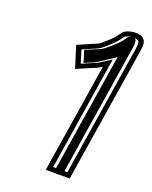

<svg xmlns="http://www.w3.org/2000/svg" viewBox="-144 -796 732 927"><g transform="rotate(20 222.0 -333.0)"><path d="M414.7 -715C383.2 -724.6 335.5 -712.2 323.6 -692C301.6 -658.6 275.1 -636.3 244.9 -612C233.2 -604.5 221.7 -600.3 210.4 -596L139.5 -565L173.9 -454L243.7 -484C263.1 -491.3 278.6 -498 296.8 -510L207.8 52H330.8L441.2 -645C447.2 -683.2 443.7 -706.2 414.7 -715ZM404 -691C418.3 -686.6 421.9 -681.5 416.2 -645L309.7 27H236.7L329.6 -559.3L285.2 -530.2C269.2 -519.7 256.4 -514.1 237.4 -507L191.2 -487.1L170.8 -553L216.7 -573.1C228.5 -577.5 242.8 -583 257.7 -592.6C288.5 -617.4 319 -642.5 344.2 -680.8C348.7 -687.6 383.3 -697.3 404 -691ZM394.3 -692.3C383.1 -695.7 363.1 -688.7 360.9 -685C336.1 -647.3 306.5 -622.7 275.8 -598C261.7 -586.6 241.4 -579.7 230 -575.4L184.1 -555.4L202.8 -495.4L224.2 -504.6C242.7 -511.5 253.6 -516.2 268.9 -526.2L347.5 -577.9L251.7 27H294.7L401.2 -645C407.5 -684.9 397.8 -691.3 394.3 -692.3Z"/></g></svg>

Font: Tape
Style: Regular
Weight: 500
Foundry: Cannot Into Space Fonts
Version: Version 0.97